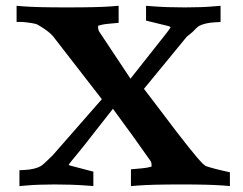

<svg xmlns="http://www.w3.org/2000/svg" viewBox="-20 -633 836 661"><path d="M687.9 -61.6 678 -69.7C657.3 -89.9 609.8 -149.4 535.6 -248.4L475.6 -327.2L622.9 -506.5L642.4 -522.5C651.6 -532.2 659 -539.2 664.7 -543.5C678.8 -550.8 697.4 -555 720.7 -556.3L739.3 -557.2V-613.1L718 -611.3C689.5 -608.7 655.6 -607.5 616.3 -607.5C575.7 -607.5 538.9 -608.7 505.8 -611.3L482.8 -613.1V-577.1V-562.1L561.2 -542.9C564.9 -541.3 566.9 -540 567.3 -538.9C563.5 -532.9 558.2 -525.5 551.4 -516.7L429.2 -362.2L320 -526.5C317.9 -533.2 317.1 -539.1 317.7 -544.3C319.9 -545.1 324.5 -546.3 331.6 -548C338.7 -549.8 357.6 -551.9 388.4 -554.4V-613.2L365.2 -611.2C334.7 -608.7 282.8 -607.5 209.6 -607.5C139.5 -607.5 89 -608.7 58.3 -611.3L37.1 -613.1V-557.6H56.2C83.5 -555 101 -552 108.6 -548.6C134 -534 151.8 -520.8 162.1 -508.8L330.6 -291.5L161.2 -98.1L143.1 -80.6C133.9 -71.6 126.7 -65.3 121.3 -61.5C107.3 -53.7 88.7 -49.2 65.4 -47.9L46.9 -47V7.7L68.2 5.8C96.7 3.3 129.9 2 167.9 2C208.5 2 245.3 3.3 278.4 5.8L301.4 7.6V-42.1L222.6 -62.7C221 -63.3 219.3 -64.1 217.3 -65.1C217 -65.3 216.8 -65.8 216.7 -66.4C219.4 -70.6 228.6 -82.1 244.3 -100.8C258.5 -117.8 280.7 -145.7 310.6 -184.4C330 -209.5 349.4 -234.2 368.8 -258.5C424.1 -183.5 467.7 -123 499.4 -77.1C501.4 -72.6 502.2 -66.7 501.6 -59.4C498.8 -58.5 493.7 -57.3 486.5 -55.8C479.2 -54.4 460.7 -52.5 430.8 -50.2V7.7L454 5.8C484.5 3.3 534.6 2 604.3 2C670.9 2 719.6 3.3 750.3 5.8L771.5 7.6V-39.9C732 -48.4 704.1 -55.7 687.9 -61.6Z"/></svg>

Font: Bentham
Style: Bold
Weight: 700
Version: Version 002.001